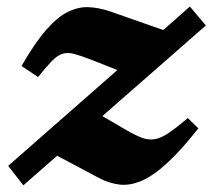

<svg xmlns="http://www.w3.org/2000/svg" viewBox="-20 -553 650 588"><path d="M5 -45 339.5 -338.5 259.5 -370Q227.5 -382.5 207.5 -387.8Q187.5 -393 172 -388.5Q156.5 -384 139.5 -366.8Q122.5 -349.5 96.5 -317L46 -351Q86.5 -421.5 121.2 -461.2Q156 -501 188.2 -516.8Q220.5 -532.5 252 -531Q283.5 -529.5 317.5 -518L480 -461L561.5 -533L610.5 -475L293.5 -197.5L364.5 -156Q393.5 -139 414.2 -131.2Q435 -123.5 454 -126.8Q473 -130 496.5 -145.8Q520 -161.5 555 -191.5L587.5 -160Q534 -92 491.2 -53Q448.5 -14 413 1Q377.5 16 346 12.2Q314.5 8.5 283 -8L155 -76L51.5 14.5Z"/></svg>

Font: Newsreader 6pt
Style: Bold Italic
Weight: 700
Italic angle: -17°
Designer: Hugues Gentile
Foundry: Production Type
Version: Version 1.003; ttfautohint (v1.8.3)